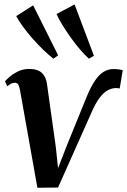

<svg xmlns="http://www.w3.org/2000/svg" viewBox="-20 -854 584 883"><path d="M376 -402.5Q395.5 -451 415 -480.5Q434.5 -510 455.8 -523.2Q477 -536.5 501 -536.5Q516 -536.5 528.8 -534.5Q541.5 -532.5 544.5 -531L530.5 -447Q527.5 -448 522.8 -448.5Q518 -449 514 -449Q495.5 -449 476.8 -439.5Q458 -430 438.5 -404.8Q419 -379.5 398 -330.5L247 8.5L152 9.5L72 -439.5Q69 -457 64 -465.2Q59 -473.5 48 -473.5Q38.5 -473.5 29.5 -468.5Q20.5 -463.5 13.5 -457L3 -480Q7 -485.5 22.5 -499.2Q38 -513 61.8 -525Q85.5 -537 114.5 -537Q152.5 -537 172 -519.2Q191.5 -501.5 196 -468.5L236.5 -179L247 -80.5L284.5 -177.5ZM225.5 -584Q204.5 -600.5 179.2 -624.8Q154 -649 129.5 -677Q105 -705 85.2 -732Q65.5 -759 54.5 -780L132.5 -829.5L247.5 -599.5ZM389 -584Q369.5 -601.5 347.5 -627.2Q325.5 -653 304.5 -682.5Q283.5 -712 266.5 -739.8Q249.5 -767.5 240 -789.5L323 -833.5L412 -597.5Z"/></svg>

Font: Merriweather 96pt SemiBold
Style: Italic
Weight: 600
Italic angle: -7.8°
Version: Version 2.101